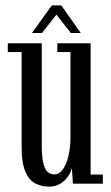

<svg xmlns="http://www.w3.org/2000/svg" viewBox="-20 -684 414 715"><path d="M162 11Q135.5 11 112.2 -0.5Q89 -12 74.8 -44Q60.5 -76 60.5 -137V-490H9V-523H135.5V-145Q135.5 -99.5 141.5 -75.5Q147.5 -51.5 158 -43Q168.5 -34.5 182 -34.5Q201 -34.5 214.5 -53.8Q228 -73 235.2 -104.8Q242.5 -136.5 242.5 -174.5V-490H193.5V-523H317.5V-34H363V0H251.5L247.5 -59.5Q245.5 -45.5 235 -29.2Q224.5 -13 206.2 -1Q188 11 162 11ZM99 -561 173 -664H208L281 -561H244L190 -629.5L136.5 -561Z"/></svg>

Font: Imbue Thin 10pt
Style: Regular
Weight: 400
Version: Version 1.102